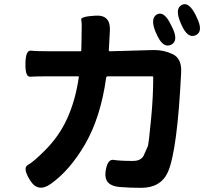

<svg xmlns="http://www.w3.org/2000/svg" viewBox="-20 -859 1040 921"><path d="M225 22Q163 67 125 7Q87 -53 113.5 -67.5Q140 -82 194 -136Q263 -204 302.5 -291Q342 -378 358 -488Q359 -493 354 -493H227Q149 -493 125 -491Q101 -489 102 -554Q103 -619 128.5 -616Q154 -613 227 -613H365Q370 -613 370 -618L371 -663Q372 -700 372 -737Q372 -750 369.5 -765Q367 -780 439 -784Q512 -788 507 -710L502 -618Q502 -613 507 -613L716 -619Q765 -620 809 -599Q852 -578 849 -513Q831 -141 786 -35Q752 42 657 42Q600 42 554 38Q479 32 486 -33Q494 -97 525 -92Q556 -87 616 -87Q640 -87 652.5 -95Q665 -103 669 -112.5Q673 -122 689 -157Q693 -165 705 -291Q715 -396 715 -488Q715 -493 710 -493H498Q490 -493 489 -485Q463 -297 388 -167Q315 -42 225 22ZM800 -644Q761 -626 731 -696L727 -704Q699 -771 733 -790Q767 -808 800 -740L805 -730Q839 -662 800 -644ZM919 -690Q880 -672 850 -741L846 -750Q818 -817 851 -835Q885 -854 919 -786L924 -775Q957 -708 919 -690Z"/></svg>

Font: Resource Han Rounded KR
Style: Bold
Weight: 700
Designer: Cyano Hao (round all glyphs); Ryoko NISHIZUKA 西塚涼子 (kana, bopomofo & ideographs); Paul D. Hunt (Latin, Greek & Cyrillic)
Foundry: Cyano Hao
Version: 0.990